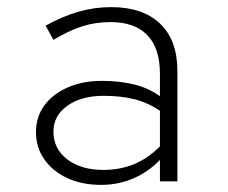

<svg xmlns="http://www.w3.org/2000/svg" viewBox="-20 -509 640 539"><path d="M264 10Q210 10 169 -9Q128 -28 104.5 -61.5Q81 -95 81 -138Q81 -181 104.5 -213Q128 -245 170 -263.5Q212 -282 266 -282Q315 -282 356 -272Q397 -262 429 -239V-301Q429 -374 393.5 -410.5Q358 -447 290 -447Q248 -447 210.5 -435Q173 -423 130 -397L108 -437Q155 -463 200 -476Q245 -489 292 -489Q381 -489 429.5 -442.5Q478 -396 478 -310V0H429V-60Q396 -26 354 -8Q312 10 264 10ZM130 -140Q130 -91 169 -61.5Q208 -32 270 -32Q317 -32 356 -48Q395 -64 429 -98V-198Q395 -221 357 -230.5Q319 -240 271 -240Q208 -240 169 -212Q130 -184 130 -140Z"/></svg>

Font: Red Hat Mono
Style: Regular
Weight: 300
Monospace: yes
Designer: Pentagram, MCKL
Foundry: Pentagram, MCKL
Version: Version 1.023